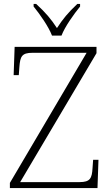

<svg xmlns="http://www.w3.org/2000/svg" viewBox="-20 -951 558 971"><path d="M243 -771H291C308 -816 354 -880 385 -918V-931H371C324 -887 298 -855 268 -809C238 -855 211 -887 163 -931H150V-918C181 -880 226 -816 243 -771ZM30 0H473L478 -143H451L448 -101C445 -49 436 -30 382 -30H82L468 -682V-714H54L49 -571H75L78 -612C82 -665 90 -684 144 -684H418L30 -26Z"/></svg>

Font: Noto Serif Devanagari ExtraLight
Style: Regular
Weight: 200
Designer: Universal Thirst, Indian Type Foundry and the Monotype Design Team
Foundry: Monotype Imaging Inc.
Version: Version 2.004